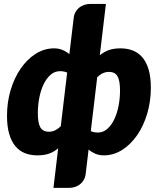

<svg xmlns="http://www.w3.org/2000/svg" viewBox="-20 -768 801 959"><path d="M270.5 -27Q249 -9 224.5 -0.5Q200 8 167 8Q132 8 104 -3.2Q76 -14.5 56.2 -38.5Q36.5 -62.5 25.8 -99.8Q15 -137 15 -189.5Q15 -257.5 33.2 -318.5Q51.5 -379.5 83.5 -425.8Q115.5 -472 158.2 -499.2Q201 -526.5 250 -526.5Q273.5 -526.5 292.8 -518.2Q312 -510 326.5 -497.5L348.5 -682Q350 -695.5 356.8 -707.5Q363.5 -719.5 374.2 -728.8Q385 -738 399.8 -743.2Q414.5 -748.5 432 -748.5H509L478.5 -492Q500 -509.5 524.2 -518Q548.5 -526.5 581.5 -526.5Q616.5 -526.5 644.5 -515.2Q672.5 -504 692.2 -480.2Q712 -456.5 722.8 -419.2Q733.5 -382 733.5 -329.5Q733.5 -261.5 715.2 -200.2Q697 -139 665 -92.8Q633 -46.5 590.2 -19.2Q547.5 8 498.5 8Q475 8 456 -0.2Q437 -8.5 422.5 -21L407.5 104Q406 117.5 399.2 129.5Q392.5 141.5 381.8 150.8Q371 160 356.2 165.2Q341.5 170.5 324 170.5H247ZM224.5 -110Q240.5 -110 255.5 -117.2Q270.5 -124.5 283.5 -137.5L315.5 -405.5Q299.5 -412.5 279.5 -412.5Q253.5 -412.5 233 -394.8Q212.5 -377 198.2 -347.8Q184 -318.5 176.5 -280.8Q169 -243 169 -203Q169 -153.5 181.5 -131.8Q194 -110 224.5 -110ZM524 -409Q508 -409 493.2 -402Q478.5 -395 465.5 -382L433.5 -113Q449 -106 469 -106Q495 -106 515.5 -123.8Q536 -141.5 550.2 -171Q564.5 -200.5 572 -238.2Q579.5 -276 579.5 -316Q579.5 -365 567 -387Q554.5 -409 524 -409Z"/></svg>

Font: Lato Black
Style: Italic
Weight: 900
Italic angle: -7°
Designer: Lukasz Dziedzic
Foundry: tyPoland Lukasz Dziedzic
Version: Version 2.007; 2014-02-27